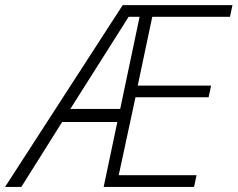

<svg xmlns="http://www.w3.org/2000/svg" viewBox="-77 -734 933 754"><path d="M685.1 0H330.1L383.8 -254.9H167L6.8 0H-57.1L404.8 -713.9H835.9L826.2 -668H521L463.9 -397.9H752L742.2 -352.1H455.1L389.2 -45.9H694.8ZM199.2 -306.2H395L471.2 -668H428.2Z"/></svg>

Font: CAA NEO Sans Light
Style: Italic
Weight: 300
Italic angle: -12°
Version: Version 1.10